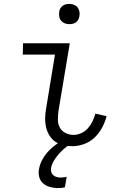

<svg xmlns="http://www.w3.org/2000/svg" viewBox="-20 -742 640 985"><path d="M351 8Q327 8 304 2.5Q281 -3 263 -15.5Q245 -28 233.5 -47Q222 -66 216.5 -88.5Q211 -111 211.5 -134.5Q212 -158 216 -182L262 -462H97L98 -520H338L280 -173Q277 -151 277 -128.5Q277 -106 286.5 -88Q296 -70 315.5 -60Q335 -50 357 -50Q377 -50 397 -59Q417 -68 431 -84Q445 -100 454.5 -119.5Q464 -139 469 -159L527 -146Q519 -116 504 -87.5Q489 -59 465.5 -36.5Q442 -14 411.5 -3Q381 8 351 8ZM336 -618Q323 -618 312 -622.5Q301 -627 293.5 -636Q286 -645 284 -657.5Q282 -670 284 -683Q285 -691 290 -699.5Q295 -708 302.5 -713Q310 -718 318.5 -720Q327 -722 335 -722Q348 -722 359.5 -717.5Q371 -713 378 -704Q385 -695 387.5 -682.5Q390 -670 387 -657Q386 -649 381 -640.5Q376 -632 369 -627Q362 -622 353 -620Q344 -618 336 -618ZM278 223Q257 223 237 217.5Q217 212 202 199.5Q187 187 181.5 167Q176 147 180 126Q185 97 200.5 71Q216 45 238.5 23.5Q261 2 288 -13.5Q315 -29 342 -39L336 0Q320 11 305 24.5Q290 38 277.5 53Q265 68 255 85Q245 102 242 120Q240 131 243 141Q246 151 254 157.5Q262 164 272 166.5Q282 169 293 169Q300 169 307.5 167.5Q315 166 322 165L313 219Q305 221 296 222Q287 223 278 223Z"/></svg>

Font: Iosevka HT Light Extended
Style: Italic
Weight: 300
Width: 7
Italic angle: -9°
Monospace: yes
Designer: Belleve Invis
Foundry: Belleve Invis
Version: Version 32.3.0; ttfautohint (v1.8.4)